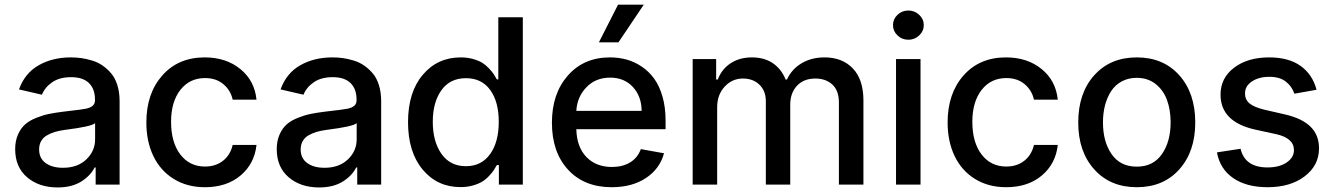

<svg xmlns="http://www.w3.org/2000/svg" viewBox="-20 -802 5794 834"><path d="M230 12.2Q149.4 12.2 97.7 -32Q45.9 -76.2 45.9 -154.3Q45.9 -189.9 58.1 -217.5Q70.3 -245.1 89.1 -261.7Q107.9 -278.3 137.2 -290Q166.5 -301.8 192.9 -307.1Q219.2 -312.5 254.9 -316.9Q340.8 -326.7 355 -330.1Q386.2 -337.4 391.1 -356Q392.6 -360.4 392.6 -366.7V-369.1Q392.6 -416 366.2 -441.4Q339.8 -466.8 289.1 -466.8Q239.3 -466.8 207.3 -445.1Q175.3 -423.3 162.1 -390.6L62.5 -413.6Q87.9 -484.4 148.2 -518.6Q208.5 -552.7 287.6 -552.7Q311 -552.7 333.5 -549.6Q356 -546.4 380.9 -538.8Q405.8 -531.2 426.3 -516.8Q446.8 -502.4 463.6 -482.4Q480.5 -462.4 490 -431.4Q499.5 -400.4 499.5 -362.3V0H395.5V-74.7H391.1Q373.5 -39.1 332.8 -13.4Q292 12.2 230 12.2ZM253.4 -73.2Q316.9 -73.2 355 -109.6Q393.1 -146 393.1 -196.8V-267.1Q378.4 -252.4 261.7 -237.8Q236.8 -234.4 218 -228.8Q199.2 -223.1 183.1 -213.6Q167 -204.1 158.4 -188.7Q149.9 -173.3 149.9 -152.8Q149.9 -114.3 178.2 -93.8Q206.5 -73.2 253.4 -73.2Z M870.1 11.2Q792.5 11.2 734.4 -24.9Q676.3 -61 646 -124.5Q615.7 -188 615.7 -270Q615.7 -396 685.1 -474.4Q754.4 -552.7 869.1 -552.7Q961.9 -552.7 1023.9 -502.2Q1085.9 -451.7 1094.2 -369.1H990.7Q981.9 -409.7 950.4 -436.3Q918.9 -462.9 870.6 -462.9Q803.7 -462.9 763.4 -411.4Q723.1 -359.9 723.1 -272.9Q723.1 -183.6 763.2 -131.1Q803.2 -78.6 870.6 -78.6Q916.5 -78.6 948.5 -103.5Q980.5 -128.4 990.7 -172.4H1094.2Q1085.4 -90.8 1025.1 -39.8Q964.8 11.2 870.1 11.2Z M1366.2 12.2Q1285.6 12.2 1233.9 -32Q1182.1 -76.2 1182.1 -154.3Q1182.1 -189.9 1194.3 -217.5Q1206.5 -245.1 1225.3 -261.7Q1244.1 -278.3 1273.4 -290Q1302.7 -301.8 1329.1 -307.1Q1355.5 -312.5 1391.1 -316.9Q1477.1 -326.7 1491.2 -330.1Q1522.5 -337.4 1527.3 -356Q1528.8 -360.4 1528.8 -366.7V-369.1Q1528.8 -416 1502.4 -441.4Q1476.1 -466.8 1425.3 -466.8Q1375.5 -466.8 1343.5 -445.1Q1311.5 -423.3 1298.3 -390.6L1198.7 -413.6Q1224.1 -484.4 1284.4 -518.6Q1344.7 -552.7 1423.8 -552.7Q1447.3 -552.7 1469.7 -549.6Q1492.2 -546.4 1517.1 -538.8Q1542 -531.2 1562.5 -516.8Q1583 -502.4 1599.9 -482.4Q1616.7 -462.4 1626.2 -431.4Q1635.7 -400.4 1635.7 -362.3V0H1531.7V-74.7H1527.3Q1509.8 -39.1 1469 -13.4Q1428.2 12.2 1366.2 12.2ZM1389.6 -73.2Q1453.1 -73.2 1491.2 -109.6Q1529.3 -146 1529.3 -196.8V-267.1Q1514.6 -252.4 1397.9 -237.8Q1373 -234.4 1354.2 -228.8Q1335.4 -223.1 1319.3 -213.6Q1303.2 -204.1 1294.7 -188.7Q1286.1 -173.3 1286.1 -152.8Q1286.1 -114.3 1314.5 -93.8Q1342.8 -73.2 1389.6 -73.2Z M1980.5 10.7Q1879.4 10.7 1815.9 -65.4Q1752.4 -141.6 1752.4 -271.5Q1752.4 -401.4 1816.4 -477.1Q1880.4 -552.7 1981.4 -552.7Q2010.3 -552.7 2034.9 -545.7Q2059.6 -538.6 2074.7 -529.3Q2089.8 -520 2104 -504.9Q2118.2 -489.7 2124.3 -480.5Q2130.4 -471.2 2138.2 -457H2144.5V-727.1H2251V0H2147V-85H2138.2Q2130.9 -71.8 2124 -61.5Q2117.2 -51.3 2103.3 -36.6Q2089.4 -22 2073.5 -12.5Q2057.6 -2.9 2033.2 3.9Q2008.8 10.7 1980.5 10.7ZM2003.9 -80.1Q2071.3 -80.1 2108.9 -132.6Q2146.5 -185.1 2146.5 -272.9Q2146.5 -359.9 2109.4 -411.1Q2072.3 -462.4 2003.9 -462.4Q1934.6 -462.4 1897.2 -409.9Q1859.9 -357.4 1859.9 -272.9Q1859.9 -187.5 1897.5 -133.8Q1935.1 -80.1 2003.9 -80.1Z M2581.5 -618.2 2664.6 -781.7H2776.4L2666.5 -618.2ZM2637.2 11.2Q2517.6 11.2 2447.5 -64.9Q2377.4 -141.1 2377.4 -269Q2377.4 -395.5 2446.8 -474.1Q2516.1 -552.7 2629.4 -552.7Q2667.5 -552.7 2701.9 -543.2Q2736.3 -533.7 2767.6 -512.7Q2798.8 -491.7 2821.5 -460.4Q2844.2 -429.2 2857.7 -382.6Q2871.1 -335.9 2871.1 -278.3V-240.7H2483.4Q2485.4 -163.1 2527.3 -119.9Q2569.3 -76.7 2638.2 -76.7Q2684.1 -76.7 2716.8 -96.4Q2749.5 -116.2 2763.7 -154.3L2864.3 -136.2Q2846.2 -68.8 2785.9 -28.8Q2725.6 11.2 2637.2 11.2ZM2483.4 -320.3H2767.1Q2766.6 -383.8 2729 -424.3Q2691.4 -464.8 2630.4 -464.8Q2567.4 -464.8 2527.1 -422.9Q2486.8 -380.9 2483.4 -320.3Z M2988.8 0V-545.4H3090.8V-456.5H3097.7Q3115.2 -502 3153.8 -527.3Q3192.4 -552.7 3246.1 -552.7Q3299.8 -552.7 3336.9 -527.6Q3374 -502.4 3392.6 -456.5H3398.4Q3418.5 -501 3461.4 -526.9Q3504.4 -552.7 3562 -552.7Q3638.7 -552.7 3684.6 -504.6Q3730.5 -456.5 3730.5 -365.7V0H3624V-356Q3624 -408.7 3595.5 -434.8Q3566.9 -460.9 3522 -460.9Q3471.2 -460.9 3441.9 -429.4Q3412.6 -397.9 3412.6 -347.7V0H3306.6V-362.8Q3306.6 -406.7 3279.1 -433.8Q3251.5 -460.9 3207 -460.9Q3160.6 -460.9 3127.9 -425.8Q3095.2 -390.6 3095.2 -336.4V0Z M3925.8 -629.4Q3897.9 -629.4 3878.4 -648.2Q3858.9 -667 3858.9 -692.9Q3858.9 -718.8 3878.4 -737.5Q3897.9 -756.3 3925.8 -756.3Q3953.1 -756.3 3972.9 -737.5Q3992.7 -718.8 3992.7 -692.9Q3992.7 -667 3972.9 -648.2Q3953.1 -629.4 3925.8 -629.4ZM3872.1 0V-545.4H3978.5V0Z M4350.6 11.2Q4272.9 11.2 4214.8 -24.9Q4156.7 -61 4126.5 -124.5Q4096.2 -188 4096.2 -270Q4096.2 -396 4165.5 -474.4Q4234.9 -552.7 4349.6 -552.7Q4442.4 -552.7 4504.4 -502.2Q4566.4 -451.7 4574.7 -369.1H4471.2Q4462.4 -409.7 4430.9 -436.3Q4399.4 -462.9 4351.1 -462.9Q4284.2 -462.9 4243.9 -411.4Q4203.6 -359.9 4203.6 -272.9Q4203.6 -183.6 4243.7 -131.1Q4283.7 -78.6 4351.1 -78.6Q4397 -78.6 4429 -103.5Q4460.9 -128.4 4471.2 -172.4H4574.7Q4565.9 -90.8 4505.6 -39.8Q4445.3 11.2 4350.6 11.2Z M4663.6 -270Q4663.6 -397.5 4733.2 -475.1Q4802.7 -552.7 4918 -552.7Q5033.2 -552.7 5102.5 -475.1Q5171.9 -397.5 5171.9 -270Q5171.9 -143.6 5102.5 -66.2Q5033.2 11.2 4918 11.2Q4802.7 11.2 4733.2 -66.2Q4663.6 -143.6 4663.6 -270ZM4918 -78.1Q4989.3 -78.1 5027.1 -132.6Q5064.9 -187 5064.9 -270.5Q5064.9 -324.2 5049.3 -367.2Q5033.7 -410.2 4999.8 -437Q4965.8 -463.9 4918 -463.9Q4881.3 -463.9 4852.8 -448.5Q4824.2 -433.1 4806.6 -406.2Q4789.1 -379.4 4780 -345Q4771 -310.5 4771 -270.5Q4771 -186.5 4808.6 -132.3Q4846.2 -78.1 4918 -78.1Z M5698.7 -412.1 5602.5 -395Q5591.8 -426.8 5565.4 -447.5Q5539.1 -468.3 5493.7 -468.3Q5447.8 -468.3 5417.7 -448Q5387.7 -427.7 5388.2 -396.5Q5387.7 -369.1 5408 -352.5Q5428.2 -335.9 5473.6 -325.2L5560.5 -305.2Q5635.7 -288.1 5672.6 -251.7Q5709.5 -215.3 5709.5 -157.7Q5709.5 -83.5 5647.2 -36.1Q5585 11.2 5486.3 11.2Q5394.5 11.2 5336.9 -28.3Q5279.3 -67.9 5266.1 -140.1L5368.7 -155.8Q5387.7 -74.7 5485.8 -74.7Q5537.1 -74.7 5568.8 -96.2Q5600.6 -117.7 5600.6 -149.9Q5600.6 -202.1 5523.4 -219.2L5431.2 -239.3Q5281.7 -272.9 5281.7 -391.1Q5281.7 -463.4 5340.8 -508.1Q5399.9 -552.7 5492.7 -552.7Q5578.1 -552.7 5629.9 -515.4Q5681.6 -478 5698.7 -412.1Z"/></svg>

Font: Interop Med
Style: Regular
Weight: 500
Designer: Rasmus Andersson, Google, Jang Haemin
Foundry: jhaemin
Version: Version 1.007